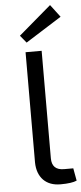

<svg xmlns="http://www.w3.org/2000/svg" viewBox="-62 -969 427 1011"><g transform="rotate(-5 151.0 -463.5)"><path d="M103 -750 71 -789 243 -936 293 -870ZM177 -132Q177 -69 241 -69H290L302 -3Q276 9 216 9Q159 9 126 -24Q93 -58 92 -117L93 -700H178Z"/></g></svg>

Font: Taylor Sans
Style: Regular
Weight: 400
Italic angle: -8°
Designer: Natanael Gama
Version: Version 1.001 September 8, 2015